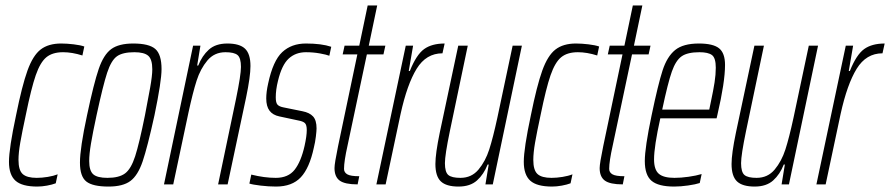

<svg xmlns="http://www.w3.org/2000/svg" viewBox="-20 -678 3273 706"><path d="M13 -83Q13 -132 39 -254Q61 -363 81 -418.5Q101 -474 129.5 -496Q158 -518 205 -518Q226 -518 251 -515Q276 -512 290 -507L283 -474Q245 -486 212 -486Q173 -486 150.5 -467.5Q128 -449 111.5 -401.5Q95 -354 75 -256Q61 -191 54.5 -153.5Q48 -116 48 -90Q48 -52 63.5 -38Q79 -24 115 -24Q134 -24 155.5 -27.5Q177 -31 192 -37L185 -4Q172 1 153 4.5Q134 8 117 8Q61 8 37 -13.5Q13 -35 13 -83Z M274 -80Q274 -133 300 -254Q325 -372 343 -424.5Q361 -477 389 -497.5Q417 -518 470 -518Q528 -518 551 -498Q574 -478 574 -424Q574 -379 548 -254Q522 -136 504.5 -84.5Q487 -33 459.5 -12.5Q432 8 379 8Q321 8 297.5 -10.5Q274 -29 274 -80ZM513 -254Q524 -310 532 -355Q540 -400 540 -423Q540 -460 525 -473Q510 -486 474 -486Q431 -486 410 -471Q389 -456 374 -410.5Q359 -365 335 -254Q321 -189 314.5 -150Q308 -111 308 -86Q308 -50 323 -37Q338 -24 375 -24Q418 -24 440 -40.5Q462 -57 477 -103.5Q492 -150 513 -254Z M690 -510H717L705 -437H709Q723 -473 748 -495.5Q773 -518 816 -518Q861 -518 881 -499Q901 -480 901 -435Q901 -397 885 -320L817 0H782L848 -315Q866 -402 866 -432Q866 -465 853.5 -475.5Q841 -486 809 -486Q768 -486 742.5 -455.5Q717 -425 703 -381.5Q689 -338 673 -264L617 0H583Z M897 -3 904 -36Q952 -24 994 -24Q1040 -24 1063.5 -54Q1087 -84 1100 -142Q1108 -178 1108 -200Q1108 -219 1101 -225.5Q1094 -232 1077 -235L1007 -250Q983 -255 971 -271Q959 -287 959 -316Q959 -340 966 -371Q984 -455 1018 -486.5Q1052 -518 1105 -518Q1162 -518 1198 -506L1191 -473Q1181 -477 1156.5 -481.5Q1132 -486 1105 -486Q1067 -486 1041.5 -462.5Q1016 -439 1002 -380Q994 -348 994 -320Q994 -300 1000.5 -293Q1007 -286 1023 -283L1092 -269Q1118 -264 1131 -250Q1144 -236 1144 -206Q1144 -197 1141.5 -176Q1139 -155 1134 -135Q1118 -60 1086 -26Q1054 8 995 8Q968 8 938.5 4.5Q909 1 897 -3Z M1210 -60Q1210 -77 1223 -140L1294 -478H1240L1247 -510H1301L1332 -658H1367L1336 -510H1397L1390 -478H1329L1258 -143Q1245 -85 1245 -57Q1245 -44 1257 -37Q1269 -30 1301 -30L1295 0Q1248 0 1229 -14Q1210 -28 1210 -60Z M1472 -510H1499L1483 -417H1487Q1511 -477 1539.5 -497.5Q1568 -518 1615 -518L1607 -482Q1547 -482 1512 -425Q1477 -368 1453 -259L1398 0H1364Z M1581 -75Q1581 -113 1597 -190L1665 -510H1700L1634 -195Q1616 -108 1616 -78Q1616 -45 1628.5 -34.5Q1641 -24 1673 -24Q1714 -24 1739.5 -54.5Q1765 -85 1779 -128.5Q1793 -172 1809 -246L1865 -510H1899L1792 0H1765L1777 -73H1773Q1759 -37 1734 -14.5Q1709 8 1666 8Q1621 8 1601 -11Q1581 -30 1581 -75Z M1906 -83Q1906 -132 1932 -254Q1954 -363 1974 -418.5Q1994 -474 2022.5 -496Q2051 -518 2098 -518Q2119 -518 2144 -515Q2169 -512 2183 -507L2176 -474Q2138 -486 2105 -486Q2066 -486 2043.5 -467.5Q2021 -449 2004.5 -401.5Q1988 -354 1968 -256Q1954 -191 1947.5 -153.5Q1941 -116 1941 -90Q1941 -52 1956.5 -38Q1972 -24 2008 -24Q2027 -24 2048.5 -27.5Q2070 -31 2085 -37L2078 -4Q2065 1 2046 4.5Q2027 8 2010 8Q1954 8 1930 -13.5Q1906 -35 1906 -83Z M2185 -60Q2185 -77 2198 -140L2269 -478H2215L2222 -510H2276L2307 -658H2342L2311 -510H2372L2365 -478H2304L2233 -143Q2220 -85 2220 -57Q2220 -44 2232 -37Q2244 -30 2276 -30L2270 0Q2223 0 2204 -14Q2185 -28 2185 -60Z M2351 -86Q2351 -135 2376 -254Q2400 -369 2416.5 -419.5Q2433 -470 2462.5 -494Q2492 -518 2550 -518Q2602 -518 2624 -500.5Q2646 -483 2646 -439Q2646 -376 2618 -256L2615 -243H2408Q2385 -139 2385 -92Q2385 -54 2402.5 -39Q2420 -24 2460 -24Q2484 -24 2512 -28Q2540 -32 2560 -38L2553 -5Q2538 0 2510.5 4Q2483 8 2459 8Q2401 8 2376 -13Q2351 -34 2351 -86ZM2588 -275 2594 -304Q2603 -346 2607.5 -375Q2612 -404 2612 -429Q2612 -465 2598 -475.5Q2584 -486 2552 -486Q2508 -486 2486.5 -471Q2465 -456 2450.5 -415Q2436 -374 2415 -275Z M2670 -75Q2670 -113 2686 -190L2754 -510H2789L2723 -195Q2705 -108 2705 -78Q2705 -45 2717.5 -34.5Q2730 -24 2762 -24Q2803 -24 2828.5 -54.5Q2854 -85 2868 -128.5Q2882 -172 2898 -246L2954 -510H2988L2881 0H2854L2866 -73H2862Q2848 -37 2823 -14.5Q2798 8 2755 8Q2710 8 2690 -11Q2670 -30 2670 -75Z M3090 -510H3117L3101 -417H3105Q3129 -477 3157.5 -497.5Q3186 -518 3233 -518L3225 -482Q3165 -482 3130 -425Q3095 -368 3071 -259L3016 0H2982Z"/></svg>

Font: Saira Ultra Condensed Thin
Style: Italic
Weight: 100
Width: 1
Italic angle: -12°
Designer: Hector Gatti with collaboration of the Omnibus-Type team
Foundry: Omnibus-Type
Version: Version 1.001; ttfautohint (v1.8)